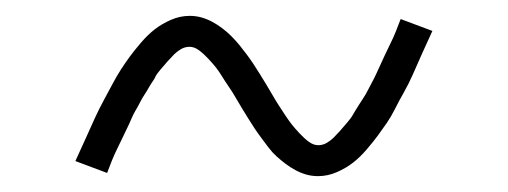

<svg xmlns="http://www.w3.org/2000/svg" viewBox="-20 -412 640 242"><path d="M381 -190Q373 -190 366 -192Q359 -194 352.5 -197.5Q346 -201 340 -205.5Q334 -210 328.5 -215Q323 -220 318.5 -226Q314 -232 309.5 -238Q305 -244 301 -250Q297 -256 293 -262.5Q289 -269 285 -275.5Q281 -282 277 -289Q273 -296 268.5 -302.5Q264 -309 260 -315.5Q256 -322 252.5 -326.5Q249 -331 243 -337.5Q237 -344 231 -348.5Q225 -353 219 -353Q213 -353 208 -350Q203 -347 199.5 -343.5Q196 -340 191.5 -335Q187 -330 182 -324Q177 -318 176 -315.5Q175 -313 172.5 -309.5Q170 -306 167.5 -301.5Q165 -297 162 -292.5Q159 -288 156.5 -283Q154 -278 151 -273Q148 -268 145.5 -262Q143 -256 140 -250Q137 -244 134 -237.5Q131 -231 127.5 -224Q124 -217 121 -209.5Q118 -202 115 -194L75 -209Q82 -224 88 -237.5Q94 -251 99.5 -263Q105 -275 111 -286Q117 -297 122 -306.5Q127 -316 132.5 -324.5Q138 -333 143.5 -340.5Q149 -348 157.5 -358Q166 -368 175 -375Q184 -382 195.5 -387Q207 -392 219 -392Q227 -392 234 -390Q241 -388 247.5 -384.5Q254 -381 260 -376.5Q266 -372 271.5 -366.5Q277 -361 281.5 -355.5Q286 -350 290.5 -344Q295 -338 299 -332Q303 -326 307 -319.5Q311 -313 315 -306.5Q319 -300 323 -293Q327 -286 331.5 -279Q336 -272 340 -266Q344 -260 347.5 -255.5Q351 -251 357 -244.5Q363 -238 369 -233.5Q375 -229 381 -229Q387 -229 392 -232Q397 -235 400.5 -238.5Q404 -242 408.5 -247Q413 -252 418 -258Q423 -264 424 -266Q425 -268 427.5 -272Q430 -276 432.5 -280Q435 -284 438 -288.5Q441 -293 443.5 -298Q446 -303 449 -308.5Q452 -314 454.5 -319.5Q457 -325 460 -331.5Q463 -338 466 -344.5Q469 -351 472.5 -358Q476 -365 479 -372.5Q482 -380 485 -388L525 -373Q518 -358 512 -344.5Q506 -331 500.5 -318.5Q495 -306 489 -295.5Q483 -285 478 -275Q473 -265 467.5 -257Q462 -249 456.5 -241.5Q451 -234 442.5 -224Q434 -214 425 -207Q416 -200 404.5 -195Q393 -190 381 -190Z"/></svg>

Font: Iosevka Curly XLtEx
Style: Regular
Weight: 200
Width: 7
Monospace: yes
Designer: Belleve Invis
Foundry: Belleve Invis
Version: Version 11.1.0; ttfautohint (v1.8.3)